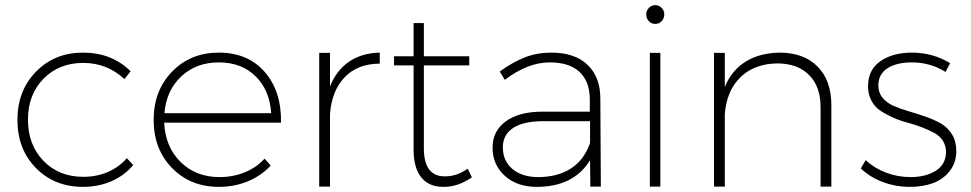

<svg xmlns="http://www.w3.org/2000/svg" viewBox="-20 -727 3782 748"><path d="M303.2 -522Q416 -522 488.8 -449.2L464.8 -418.9Q397 -481.9 304.2 -481.9Q210 -481.9 149.4 -420.2Q88.9 -358.4 88.9 -261.2Q88.9 -162.6 149.4 -100.3Q210 -38.1 304.2 -38.1Q356.4 -38.1 400.1 -56.9Q443.8 -75.7 474.1 -110.8L499 -84Q464.4 -43 414.1 -21Q363.8 1 303.2 1Q192.4 1 120.1 -72.3Q47.9 -145.5 47.9 -259.8Q47.9 -374 120.4 -448Q192.9 -522 303.2 -522Z M832.5 -522Q945.8 -522 1011.5 -446.5Q1077.1 -371.1 1074.7 -249H619.6Q624 -154.3 683.8 -95.7Q743.7 -37.1 835 -37.1Q888.2 -37.1 933.6 -55.7Q979 -74.2 1010.7 -108.9L1034.7 -82Q998 -42.5 946 -20.8Q894 1 832.5 1Q722.2 1 650.4 -72.3Q578.6 -145.5 578.6 -259.8Q578.6 -374 650.4 -448Q722.2 -522 832.5 -522ZM620.6 -286.1H1036.6Q1030.8 -375.5 975.8 -429.7Q920.9 -483.9 832.5 -483.9Q744.6 -483.9 686.3 -429.4Q627.9 -375 620.6 -286.1Z M1223.6 0V-521H1265.6V-390.1Q1290.5 -453.1 1340.1 -486.8Q1389.6 -520.5 1459.5 -522V-479Q1374 -479 1323.2 -426.5Q1272.5 -374 1265.6 -282.2V0Z M1515.1 -472.2V-507.8H1591.3V-637.2H1631.3V-507.8H1808.1V-472.2H1631.3V-148.9Q1631.3 -93.8 1652.3 -66.4Q1673.3 -39.1 1714.4 -40Q1760.3 -40 1802.2 -69.8L1818.4 -36.1Q1764.6 1 1709.5 1Q1652.8 2 1622.1 -34.9Q1591.3 -71.8 1591.3 -144V-472.2Z M1898.9 -151.9Q1898.9 -216.8 1950.7 -254.4Q2002.4 -292 2092.8 -292H2277.8V-342.8Q2276.9 -410.2 2237.5 -447Q2198.2 -483.9 2121.6 -483.9Q2036.1 -483.9 1946.8 -416L1926.8 -448.2Q1977.1 -484.9 2024.4 -503.4Q2071.8 -522 2127.9 -522Q2218.8 -522 2268.3 -475.1Q2317.9 -428.2 2318.8 -346.2L2320.8 0H2279.8L2278.8 -103Q2215.3 1 2070.8 1Q1994.1 1 1946.5 -42.2Q1898.9 -85.4 1898.9 -151.9ZM1939 -152.8Q1939 -100.6 1976.3 -68.8Q2013.7 -37.1 2076.7 -37.1Q2151.4 -37.1 2203.4 -70.1Q2255.4 -103 2278.8 -169.9V-254.9H2096.7Q2020 -254.9 1979.5 -228.8Q1939 -202.6 1939 -152.8Z M2497.6 -670.9Q2497.6 -686 2508.1 -696.5Q2518.6 -707 2532.7 -707Q2546.9 -707 2557.4 -696.5Q2567.9 -686 2567.9 -670.9Q2567.9 -655.3 2557.6 -644.5Q2547.4 -633.8 2532.7 -633.8Q2518.1 -633.8 2507.8 -644.5Q2497.6 -655.3 2497.6 -670.9ZM2511.7 0V-521H2552.7V0Z M2761.7 0V-521H2803.7V-388.2Q2830.1 -452.6 2884.3 -486.6Q2938.5 -520.5 3016.6 -522Q3111.8 -522 3165.3 -467.5Q3218.8 -413.1 3218.8 -317.9V0H3176.8V-310.1Q3176.8 -390.1 3131.8 -435.1Q3086.9 -480 3006.8 -480Q2917 -478 2863.8 -425.3Q2810.5 -372.6 2803.7 -282.2V0Z M3333.5 -70.8 3352.5 -103Q3386.2 -71.8 3431.9 -54.4Q3477.5 -37.1 3526.9 -37.1Q3585.4 -37.1 3624.5 -61Q3663.6 -85 3665.5 -131.8Q3666 -158.2 3653.6 -178Q3641.1 -197.8 3619.9 -209.2Q3598.6 -220.7 3571.3 -231.2Q3543.9 -241.7 3515.1 -249.3Q3486.3 -256.8 3459 -269Q3431.6 -281.2 3409.9 -295.7Q3388.2 -310.1 3375 -334.5Q3361.8 -358.9 3361.8 -391.1Q3361.8 -455.6 3410.2 -488.8Q3458.5 -522 3532.7 -522Q3614.3 -522 3681.6 -481L3663.6 -446.8Q3605 -483.9 3531.7 -483.9Q3473.6 -483.9 3437.7 -461.2Q3401.9 -438.5 3401.9 -394Q3401.9 -365.7 3418.7 -345.7Q3435.5 -325.7 3462.2 -314.2Q3488.8 -302.7 3521.2 -293.2Q3553.7 -283.7 3586.2 -272.5Q3618.7 -261.2 3645.3 -246.1Q3671.9 -231 3688.7 -203.6Q3705.6 -176.3 3705.6 -139.2Q3705.6 -92.8 3679.4 -60.1Q3653.3 -27.3 3613.8 -13.2Q3574.2 1 3524.9 1Q3469.7 1 3419.4 -17.8Q3369.1 -36.6 3333.5 -70.8Z"/></svg>

Font: Trueno UltraLight
Style: Regular
Weight: 250
Designer: Julieta Ulanovsky
Foundry: Julieta Ulanovsky
Version: Version 3.001b | FøM Fix